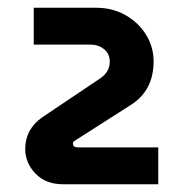

<svg xmlns="http://www.w3.org/2000/svg" viewBox="-20 -720 472 495"><path d="M142 -245Q98 -245 71.5 -272.5Q45 -300 45 -336Q45 -386 88 -417L237 -517Q263 -534 263 -561Q263 -581 248.5 -593Q234 -605 213 -605H67V-700H228Q270 -700 303.5 -681Q337 -662 356.5 -630.5Q376 -599 376 -562Q376 -485 315 -448L174 -358Q168 -355 168 -350Q168 -340 181 -340H388V-245Z"/></svg>

Font: MuseoModerno
Style: Bold
Weight: 700
Designer: Pablo Cosgaya, Héctor Gatti, Marcela Romero, and the Authors of The MuseoModerno Project.
Foundry: Omnibus-Type Team
Version: Version 1.001